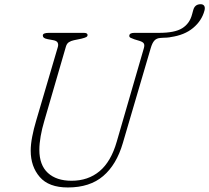

<svg xmlns="http://www.w3.org/2000/svg" viewBox="-20 -852 967 888"><path d="M520 -197 645 -628Q649.5 -642.5 645.5 -650.2Q641.5 -658 625 -663L602 -670Q591 -674 584.5 -677Q578 -680 578 -686Q578 -700 601 -700H715.5Q788.5 -700 822.8 -721.5Q857 -743 868 -784.5L873.5 -804.5Q880.5 -832.5 908 -832.5Q919.5 -832.5 924.5 -824.8Q929.5 -817 925.5 -802.5Q913 -756 873.2 -722.8Q833.5 -689.5 769.5 -680.5Q764.5 -679 756 -678.5L751.5 -678Q744.5 -677.5 737.5 -677.5L722 -676.5Q704.5 -675.5 694.2 -664.5Q684 -653.5 677 -629L548 -190Q519 -90.5 457.2 -37.8Q395.5 15 294 15Q205.5 15 163.8 -33.5Q122 -82 122 -155Q122 -184 129 -220.2Q136 -256.5 147 -293L247 -633Q251 -645 247 -654Q243 -663 227 -666L200 -671Q187.5 -673.5 182.8 -677.5Q178 -681.5 178 -688Q178 -700 206 -700H368Q385 -700 385 -690Q385 -684 378.8 -680.5Q372.5 -677 356 -673L322 -666Q308 -663 298.5 -656.8Q289 -650.5 285 -637L185 -293Q174 -256.5 168 -221.8Q162 -187 162 -159Q162 -88.5 201.5 -52.2Q241 -16 311 -16Q387.5 -16 440.5 -60.2Q493.5 -104.5 520 -197Z"/></svg>

Font: Fraunces 9pt SuperSoft Thin
Style: Italic
Weight: 100
Italic angle: -16°
Version: Version 1.000;[0bf87f6ff]